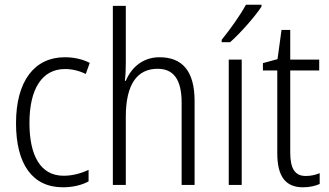

<svg xmlns="http://www.w3.org/2000/svg" viewBox="-20 -785 1397 815"><path d="M247 10C288 10 327 1 356 -15V-64C324 -49 288 -39 250 -39C151 -39 105 -126 105 -263C105 -410 160 -492 256 -492C285 -492 316 -485 344 -471L361 -518C332 -533 296 -542 255 -542C127 -542 48 -442 48 -262C48 -89 117 10 247 10Z M514 -760H459V0H514V-289C514 -427 562 -493 649 -493C715 -493 751 -450 751 -349V0H806V-356C806 -482 755 -542 657 -542C585 -542 537 -497 514 -442H510C513 -466 514 -489 514 -518Z M1090 -765H1024C999 -719 958 -662 921 -616V-606H957C1000 -644 1062 -714 1090 -757ZM1006 0V-532H951V0Z M1278 -38C1230 -38 1212 -72 1212 -138V-486H1335V-532H1212V-658H1175L1158 -534L1096 -517V-486H1157V-135C1157 -36 1192 10 1266 10C1295 10 1319 4 1337 -4V-50C1321 -43 1300 -38 1278 -38Z"/></svg>

Font: Noto Sans Display SemiCondensed Light
Style: Regular
Weight: 300
Width: 4
Designer: Monotype Design Team
Foundry: Monotype Imaging Inc.
Version: Version 1.900